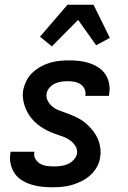

<svg xmlns="http://www.w3.org/2000/svg" viewBox="-20 -783 540 811"><path d="M201 8Q178 8 155.5 5.5Q133 3 112 -3.5Q91 -10 72.5 -21.5Q54 -33 42 -50.5Q30 -68 25 -90Q20 -112 24 -135L25 -142H125V-139Q122 -124 130 -111Q138 -98 150.5 -91Q163 -84 178 -82Q193 -80 209 -80Q223 -80 237.5 -82Q252 -84 265.5 -89.5Q279 -95 290.5 -107Q302 -119 305 -133Q308 -150 299.5 -164.5Q291 -179 278.5 -188.5Q266 -198 251 -204Q236 -210 220.5 -215Q205 -220 190.5 -226.5Q176 -233 162.5 -241Q149 -249 136.5 -259.5Q124 -270 114 -282Q104 -294 96.5 -307.5Q89 -321 84 -336.5Q79 -352 77 -368.5Q75 -385 78 -402Q82 -422 91.5 -441.5Q101 -461 117 -476Q133 -491 152 -501.5Q171 -512 191 -518Q211 -524 231.5 -526Q252 -528 272 -528Q295 -528 316.5 -525.5Q338 -523 358.5 -516Q379 -509 396.5 -497.5Q414 -486 425.5 -468.5Q437 -451 441 -429.5Q445 -408 441 -385L440 -378H340L341 -381Q343 -396 336.5 -408.5Q330 -421 319 -428Q308 -435 294 -437.5Q280 -440 265 -440Q252 -440 238.5 -438Q225 -436 212 -430Q199 -424 189 -412.5Q179 -401 177 -388Q174 -371 182 -356.5Q190 -342 202.5 -332Q215 -322 230 -316.5Q245 -311 260 -305.5Q275 -300 290 -293.5Q305 -287 319 -279Q333 -271 344.5 -260.5Q356 -250 366.5 -238Q377 -226 385 -212.5Q393 -199 398 -183.5Q403 -168 404.5 -151.5Q406 -135 403 -118Q400 -97 389 -77.5Q378 -58 361.5 -43Q345 -28 325 -18Q305 -8 284.5 -2Q264 4 243 6Q222 8 201 8ZM199 -587 149 -628 265 -763H375L444 -623L386 -592L310 -699Z"/></svg>

Font: Iosevka Term Curly Semibold
Style: Italic
Weight: 600
Italic angle: -9°
Designer: Belleve Invis
Foundry: Belleve Invis
Version: Version 32.3.0